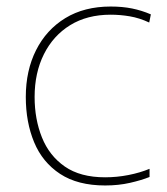

<svg xmlns="http://www.w3.org/2000/svg" viewBox="-20 -558 512 588"><path d="M302 10Q218 10 164 -25.5Q110 -61 84.5 -122.5Q59 -184 59 -261Q59 -342 90.5 -404.5Q122 -467 180 -502.5Q238 -538 319 -538Q355 -538 384.5 -532Q414 -526 442 -514L437 -489Q407 -503 377.5 -508Q348 -513 319 -513Q247 -513 195 -481Q143 -449 114.5 -392Q86 -335 86 -261Q86 -193 108.5 -137Q131 -81 178.5 -48Q226 -15 302 -15Q338 -15 373.5 -22Q409 -29 438 -41V-16Q413 -6 378 2Q343 10 302 10Z"/></svg>

Font: Noto Sans Khmer Thin
Style: Regular
Weight: 250
Version: Version 2.003